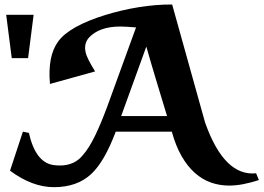

<svg xmlns="http://www.w3.org/2000/svg" viewBox="-20 -792 1141 831"><path d="M79.1 -222.2 105 -216.8Q133.8 -88.9 211.4 -77.6Q218.3 -76.7 225.6 -76.2Q232.9 -75.7 239.7 -75.7Q270.5 -75.7 295.7 -86.9Q320.8 -98.1 339.4 -121.6Q365.2 -150.9 390.6 -202.9Q416 -254.9 444.3 -331.1L568.8 -673.3Q549.8 -674.8 532.7 -676Q515.6 -677.2 501.5 -677.2Q454.1 -677.2 420.2 -664.8Q386.2 -652.3 364.7 -628.9Q354 -616.7 350.1 -600.8Q346.2 -585 350.6 -565.9Q353.5 -551.8 364 -531.2Q374.5 -510.7 391.6 -482.9L196.3 -428.7Q190.9 -487.8 199.5 -533.9Q208 -580.1 232.4 -613.3Q256.8 -646.5 307.9 -674.8Q358.9 -703.1 432.6 -726.1Q506.3 -749 581.1 -761Q655.8 -772.9 725.1 -772.5L868.7 -257.8V-258.8Q951.2 -27.8 1088.4 -42L1100.6 -12.7Q1065.9 -1.5 1033.7 4.9Q1001.5 11.2 970.7 11.2Q930.2 11.2 892.8 -2Q855.5 -15.1 823.5 -43.5Q791.5 -71.8 766.1 -116Q740.7 -160.2 723.6 -222.2H481Q456.5 -157.2 429.7 -110.8Q402.8 -64.5 374 -38.1Q313 18.1 213.4 18.1Q119.6 18.1 23.4 -53.2ZM504.4 -289.6H703.1Q690.4 -331.5 679.4 -367.4Q668.5 -403.3 658 -438.2Q647.5 -473.1 636.5 -510Q625.5 -546.9 613.3 -590.3ZM125.5 -728 101.6 -540.5H30.8L6.8 -728Z"/></svg>

Font: IranNastaliq
Style: Regular
Weight: 400
Designer: Hossein Zahedi
Version: Version 1.5